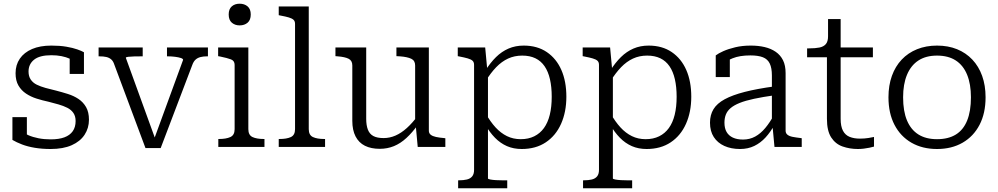

<svg xmlns="http://www.w3.org/2000/svg" viewBox="-20 -793 5386 1036"><path d="M388 -140Q388 -166 376 -183.5Q364 -201 343 -211.5Q322 -222 296 -229.5Q270 -237 242 -244Q209 -251 177.5 -261Q146 -271 120.5 -288Q95 -305 79.5 -331.5Q64 -358 64 -398Q64 -443 87 -476.5Q110 -510 153 -528.5Q196 -547 257 -547Q303 -547 338 -541Q373 -535 397 -526.5Q421 -518 433 -511V-394H356V-493Q364 -493 370.5 -490Q377 -487 381 -482Q385 -477 387.5 -470Q390 -463 390 -453Q377 -467 357 -476Q337 -485 312 -490Q287 -495 257 -495Q194 -495 164 -471Q134 -447 134 -407Q134 -381 146 -363.5Q158 -346 178.5 -336Q199 -326 226 -318.5Q253 -311 283 -304Q314 -296 346 -286Q378 -276 403.5 -259Q429 -242 444.5 -215Q460 -188 460 -147Q460 -102 436.5 -66Q413 -30 367 -9.5Q321 11 253 11Q207 11 168 4.5Q129 -2 99 -13.5Q69 -25 47 -38V-161H125V-29Q112 -36 104.5 -43Q97 -50 94 -57.5Q91 -65 91 -73Q91 -81 92 -88Q109 -74 133 -63.5Q157 -53 187.5 -47Q218 -41 253 -41Q298 -41 327.5 -52Q357 -63 372.5 -85Q388 -107 388 -140Z M968 -470Q968 -476 956 -480Q944 -484 925 -486.5Q906 -489 886 -489H881V-537H1102V-489H1097Q1077 -489 1061.5 -485Q1046 -481 1035 -471Q1024 -461 1017 -441L847 6H765L597 -444Q591 -463 580 -472.5Q569 -482 553.5 -485.5Q538 -489 516 -489H512V-537H750V-489H745Q724 -489 704 -488.5Q684 -488 671.5 -486.5Q659 -485 659 -481L823 -29L810 -38Z M1273 -656Q1248 -656 1231 -670.5Q1214 -685 1214 -715Q1214 -744 1230.5 -758.5Q1247 -773 1273 -773Q1299 -773 1316 -758.5Q1333 -744 1333 -715Q1333 -685 1316 -670.5Q1299 -656 1273 -656ZM1320 -537V-96Q1320 -64 1342.5 -53.5Q1365 -43 1404 -43H1407V0H1158V-43H1161Q1200 -43 1223 -53.5Q1246 -64 1246 -96V-443Q1246 -465 1226.5 -472.5Q1207 -480 1168 -488L1157 -490V-537Z M1646 -758V-96Q1646 -64 1668.5 -53.5Q1691 -43 1730 -43H1734V0H1484V-43H1488Q1527 -43 1549.5 -53.5Q1572 -64 1572 -96V-664Q1572 -679 1563.5 -686.5Q1555 -694 1538 -699Q1521 -704 1494 -709L1484 -711V-758Z M1956 -537V-152Q1956 -117 1965 -93.5Q1974 -70 1994.5 -59Q2015 -48 2050 -48Q2083 -48 2114 -61.5Q2145 -75 2175 -102Q2205 -129 2234 -168L2235 -120Q2205 -78 2173 -48.5Q2141 -19 2105.5 -4.5Q2070 10 2029 10Q1982 10 1949 -6.5Q1916 -23 1898.5 -57Q1881 -91 1881 -141V-440Q1881 -466 1861 -476Q1841 -486 1802 -489L1790 -490V-537ZM2294 -537V-88Q2294 -74 2304 -66Q2314 -58 2332.5 -54Q2351 -50 2376 -48L2383 -47V0H2234L2223 -119L2220 -125V-440Q2220 -466 2199 -476Q2178 -486 2138 -489L2119 -490V-537Z M2717 223H2452V180H2455Q2481 180 2499.5 175.5Q2518 171 2528 158.5Q2538 146 2538 124V-443Q2538 -458 2529.5 -465.5Q2521 -473 2503.5 -478Q2486 -483 2460 -488L2450 -490V-537H2598L2610 -408L2613 -401V170Q2613 173 2625.5 175.5Q2638 178 2656.5 179Q2675 180 2691 180H2717ZM2795 11Q2751 11 2715.5 -4.5Q2680 -20 2651 -49.5Q2622 -79 2597 -122L2601 -180Q2626 -136 2654 -105.5Q2682 -75 2715.5 -58.5Q2749 -42 2790 -42Q2831 -42 2862.5 -57.5Q2894 -73 2915 -102Q2936 -131 2946.5 -173.5Q2957 -216 2957 -271Q2957 -324 2947.5 -365.5Q2938 -407 2918.5 -435.5Q2899 -464 2869 -478.5Q2839 -493 2798 -493Q2756 -493 2721.5 -477Q2687 -461 2657.5 -430.5Q2628 -400 2600 -355L2598 -411Q2626 -455 2656.5 -485Q2687 -515 2724 -531Q2761 -547 2806 -547Q2879 -547 2930.5 -512Q2982 -477 3009 -415.5Q3036 -354 3036 -271Q3036 -189 3007.5 -125Q2979 -61 2925 -25Q2871 11 2795 11Z M3391 223H3126V180H3129Q3155 180 3173.5 175.5Q3192 171 3202 158.5Q3212 146 3212 124V-443Q3212 -458 3203.5 -465.5Q3195 -473 3177.5 -478Q3160 -483 3134 -488L3124 -490V-537H3272L3284 -408L3287 -401V170Q3287 173 3299.5 175.5Q3312 178 3330.5 179Q3349 180 3365 180H3391ZM3469 11Q3425 11 3389.5 -4.5Q3354 -20 3325 -49.5Q3296 -79 3271 -122L3275 -180Q3300 -136 3328 -105.5Q3356 -75 3389.5 -58.5Q3423 -42 3464 -42Q3505 -42 3536.5 -57.5Q3568 -73 3589 -102Q3610 -131 3620.5 -173.5Q3631 -216 3631 -271Q3631 -324 3621.5 -365.5Q3612 -407 3592.5 -435.5Q3573 -464 3543 -478.5Q3513 -493 3472 -493Q3430 -493 3395.5 -477Q3361 -461 3331.5 -430.5Q3302 -400 3274 -355L3272 -411Q3300 -455 3330.5 -485Q3361 -515 3398 -531Q3435 -547 3480 -547Q3553 -547 3604.5 -512Q3656 -477 3683 -415.5Q3710 -354 3710 -271Q3710 -189 3681.5 -125Q3653 -61 3599 -25Q3545 11 3469 11Z M4160 -327V-279Q4096 -270 4049 -260Q4002 -250 3971 -237.5Q3940 -225 3922 -209.5Q3904 -194 3896.5 -174.5Q3889 -155 3889 -131Q3889 -101 3900.5 -81Q3912 -61 3934.5 -50.5Q3957 -40 3989 -40Q4025 -40 4054.5 -56Q4084 -72 4109.5 -102.5Q4135 -133 4158 -176L4159 -120Q4138 -81 4111 -51.5Q4084 -22 4050 -5.5Q4016 11 3973 11Q3925 11 3888.5 -5.5Q3852 -22 3831.5 -53.5Q3811 -85 3811 -131Q3811 -173 3830 -204Q3849 -235 3890.5 -257.5Q3932 -280 3998 -297Q4064 -314 4160 -327ZM4159 0 4148 -117 4145 -122V-386Q4145 -426 4133.5 -450Q4122 -474 4096.5 -484Q4071 -494 4029 -494Q3971 -494 3933 -478.5Q3895 -463 3875 -444Q3873 -451 3876 -459Q3879 -467 3885 -473.5Q3891 -480 3899.5 -484.5Q3908 -489 3918 -490V-377H3842V-494Q3856 -505 3883 -517Q3910 -529 3947.5 -538Q3985 -547 4031 -547Q4072 -547 4106 -539Q4140 -531 4165.5 -513.5Q4191 -496 4205 -468Q4219 -440 4219 -398V-88Q4219 -74 4229 -66Q4239 -58 4257 -54.5Q4275 -51 4301 -48L4306 -47V0Z M4335 -484V-532H4346Q4379 -532 4401.5 -536.5Q4424 -541 4436 -555Q4448 -569 4448 -597L4500 -537H4690V-484ZM4516 -152Q4516 -111 4528.5 -87.5Q4541 -64 4564.5 -54.5Q4588 -45 4620 -45Q4645 -45 4666.5 -48.5Q4688 -52 4696 -54V-2Q4686 1 4671.5 4Q4657 7 4641 9Q4625 11 4609 11Q4565 11 4526.5 -2.5Q4488 -16 4465 -51.5Q4442 -87 4442 -152V-522L4448 -530V-690H4516Z M5298 -268Q5298 -182 5265.5 -119.5Q5233 -57 5174 -23Q5115 11 5036 11Q4957 11 4898 -23Q4839 -57 4806.5 -119.5Q4774 -182 4774 -268Q4774 -332 4792.5 -383.5Q4811 -435 4845.5 -471.5Q4880 -508 4928.5 -527.5Q4977 -547 5036 -547Q5096 -547 5144 -527.5Q5192 -508 5226.5 -471.5Q5261 -435 5279.5 -383.5Q5298 -332 5298 -268ZM4853 -268Q4853 -193 4874 -143Q4895 -93 4935.5 -67.5Q4976 -42 5036 -42Q5097 -42 5137.5 -67Q5178 -92 5198.5 -142.5Q5219 -193 5219 -268Q5219 -339 5198.5 -389.5Q5178 -440 5137.5 -466.5Q5097 -493 5036 -493Q4976 -493 4935.5 -466.5Q4895 -440 4874 -389.5Q4853 -339 4853 -268Z"/></svg>

Font: Roboto Serif 20pt Light
Style: Regular
Weight: 300
Version: Version 1.008